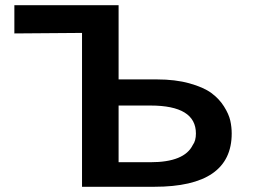

<svg xmlns="http://www.w3.org/2000/svg" viewBox="-20 -715 975 735"><path d="M35 -587V-695H434V-411H581Q651 -411 705 -396Q759 -381 789 -359Q819 -337 837.5 -307.5Q856 -278 861.5 -253.5Q867 -229 867 -204Q867 0 571 0H294V-589ZM434 -94H556Q686 -94 718 -160Q730 -176 730 -204Q730 -311 556 -311H434V-263Z"/></svg>

Font: Coval
Style: ExtraBold
Weight: 800
Foundry: Context Ltd
Version: Version 001.000